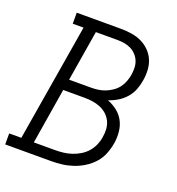

<svg xmlns="http://www.w3.org/2000/svg" viewBox="-146 -843 879 952"><g transform="rotate(20 293.5 -367.5)"><path d="M-13 0V-58H51L154 -677H97V-735H332Q360 -735 388 -730.5Q416 -726 440 -714.5Q464 -703 483 -684Q502 -665 512.5 -640.5Q523 -616 524.5 -587.5Q526 -559 521 -531Q517 -506 507.5 -481.5Q498 -457 480 -436.5Q462 -416 439 -402Q416 -388 391 -380Q419 -369 442 -351Q465 -333 478.5 -307.5Q492 -282 495 -251Q498 -220 493 -190Q488 -161 477 -133Q466 -105 445.5 -82Q425 -59 398.5 -42.5Q372 -26 343.5 -16.5Q315 -7 286.5 -3.5Q258 0 229 0ZM290 -410Q308 -410 327 -412.5Q346 -415 364 -422Q382 -429 399 -440.5Q416 -452 428 -467.5Q440 -483 447 -501.5Q454 -520 457 -538Q460 -557 459.5 -576Q459 -595 452 -612Q445 -629 432.5 -642Q420 -655 404 -663Q388 -671 369.5 -674Q351 -677 332 -677H219L175 -410ZM229 -58Q251 -58 272.5 -60.5Q294 -63 315.5 -70Q337 -77 357 -89Q377 -101 392.5 -118.5Q408 -136 417 -157Q426 -178 429 -199Q433 -221 431.5 -243Q430 -265 420.5 -284Q411 -303 395.5 -316.5Q380 -330 360.5 -338Q341 -346 319.5 -349Q298 -352 276 -352H165L117 -58Z"/></g></svg>

Font: Iosevka Etoile Light Oblique
Style: Regular
Weight: 300
Italic angle: -9°
Designer: Belleve Invis
Foundry: Belleve Invis
Version: Version 15.5.2; ttfautohint (v1.8.4)